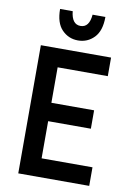

<svg xmlns="http://www.w3.org/2000/svg" viewBox="-97 -957 701 1018"><g transform="rotate(10 253.5 -448.5)"><path d="M75 0V-690H453V-590H183V-399H413V-300H183V-100H457V0ZM142 -897H210Q217 -827 264 -827Q311 -827 317 -897H386Q386 -822 350.5 -785.5Q315 -749 264 -749Q213 -749 177.5 -785.5Q142 -822 142 -897Z"/></g></svg>

Font: Radio Canada Condensed Medium
Style: Regular
Weight: 500
Width: 3
Designer: Charles Daoud, Etienne Aubert Bonn, Alexandre Saumier Demers, Jacques Le Bailly
Foundry: Radio-Canada
Version: Version 2.104; ttfautohint (v1.8.4.7-5d5b);gftools[0.9.28.de